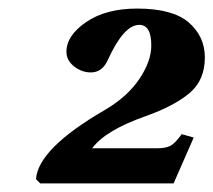

<svg xmlns="http://www.w3.org/2000/svg" viewBox="-20 -700 498 448"><path d="M64 -282Q69 -353 224 -443Q277 -474 305 -515.5Q333 -557 333 -594Q333 -642 305 -642Q269 -642 232 -561Q219 -531 192 -531Q171 -531 153 -545Q135 -559 135 -579Q135 -617 181 -648.5Q227 -680 300 -680Q383 -680 420.5 -647.5Q458 -615 458 -566Q458 -513 422.5 -483Q387 -453 320 -429Q226 -396 195 -354H346Q367 -354 378 -360Q389 -366 404 -387L432 -379L385 -272H74Z"/></svg>

Font: Heuristica
Style: Bold Italic
Weight: 700
Italic angle: -13°
Version: Version 1.0.2